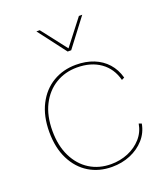

<svg xmlns="http://www.w3.org/2000/svg" viewBox="-136 -818 795 921"><g transform="rotate(-20 262.0 -357.5)"><path d="M281 -510Q331 -510 371 -494Q411 -478 438.5 -447.5Q466 -417 478 -373L464 -366Q448 -428 400 -462Q352 -496 281 -496Q220 -496 171.5 -466.5Q123 -437 95 -382Q67 -327 67 -250Q67 -174 94.5 -118.5Q122 -63 169.5 -33.5Q217 -4 278 -4Q325 -4 365.5 -21Q406 -38 433.5 -69Q461 -100 468 -142L482 -137Q474 -92 444.5 -59Q415 -26 372 -8Q329 10 278 10Q212 10 161 -21Q110 -52 80.5 -110.5Q51 -169 51 -250Q51 -331 81 -389.5Q111 -448 163 -479Q215 -510 281 -510ZM392 -725 284 -583H266L158 -725H175L275 -596L375 -725Z"/></g></svg>

Font: Work Sans Thin
Style: Regular
Weight: 250
Designer: Wei Huang
Foundry: Wei Huang
Version: Version 2.012